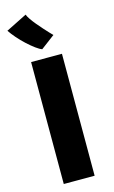

<svg xmlns="http://www.w3.org/2000/svg" viewBox="-150 -1076 669 1130"><g transform="rotate(-15 184.0 -510.5)"><path d="M90 0V-743H278V0ZM258 -863 173 -799Q158 -804 135.2 -820.8Q112.5 -837.5 87.2 -860.8Q62 -884 39.8 -909.5Q17.5 -935 3 -957L131 -1021Q135 -1009.5 147 -991.8Q159 -974 175.5 -954.2Q192 -934.5 208.5 -916Q225 -897.5 238.5 -883.2Q252 -869 258 -863Z"/></g></svg>

Font: Koeln Type Sans ExtraBold
Style: Regular
Weight: 800
Designer: Eben Sorkin
Foundry: Eben Sorkin
Version: Version 2.001